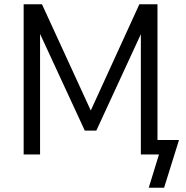

<svg xmlns="http://www.w3.org/2000/svg" viewBox="-20 -725 871 901"><path d="M678 156 726 0H641V-583L649 -582L432 -112H378L161 -581L168 -583V0H91V-705H177L414 -189H398L634 -705H719V-68H820L750 156Z"/></svg>

Font: Nunito Sans 10pt SemiCondensed
Style: Regular
Weight: 400
Width: 4
Designer: Vernon Adams
Foundry: Vernon Adams
Version: Version 3.101;gftools[0.9.27]